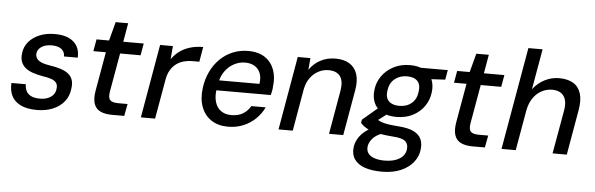

<svg xmlns="http://www.w3.org/2000/svg" viewBox="-55 -917 4165 1345"><g transform="rotate(5 2027.0 -244.0)"><path d="M218 12Q148 12 103.5 -10Q59 -32 40 -71Q21 -110 25 -161H126Q126 -136 135.5 -115Q145 -94 169 -81.5Q193 -69 232 -69Q264 -69 288 -78.5Q312 -88 326.5 -105.5Q341 -123 343 -147Q347 -174 335.5 -189.5Q324 -205 300 -213.5Q276 -222 240 -227Q201 -234 169.5 -244.5Q138 -255 116.5 -272.5Q95 -290 85.5 -315.5Q76 -341 81 -376Q86 -421 115 -455.5Q144 -490 191 -509.5Q238 -529 298 -529Q385 -529 430.5 -489Q476 -449 472 -378H375Q376 -411 352 -429.5Q328 -448 284 -448Q239 -448 212 -430Q185 -412 181 -384Q179 -364 188.5 -348.5Q198 -333 221.5 -322.5Q245 -312 285 -306Q327 -300 359 -289.5Q391 -279 412.5 -262.5Q434 -246 443 -220Q452 -194 446 -156Q440 -103 409 -65.5Q378 -28 329 -8Q280 12 218 12Z M746 0Q696 0 663.5 -15.5Q631 -31 619 -66.5Q607 -102 617 -160L665 -433H577L592 -517H680L715 -649H803L780 -517H924L909 -433H765L717 -160Q710 -117 725 -101Q740 -85 783 -85H848L832 0Z M949 0 1039 -517H1129L1121 -424Q1145 -458 1177.5 -481.5Q1210 -505 1251.5 -517Q1293 -529 1341 -529L1323 -424H1274Q1244 -424 1215.5 -416.5Q1187 -409 1163 -392Q1139 -375 1121.5 -346Q1104 -317 1097 -273L1049 0Z M1562 12Q1493 12 1445 -19.5Q1397 -51 1375 -108.5Q1353 -166 1363 -243Q1371 -305 1396 -357.5Q1421 -410 1460 -448.5Q1499 -487 1549.5 -508Q1600 -529 1658 -529Q1731 -529 1777 -497.5Q1823 -466 1842 -412.5Q1861 -359 1852 -294Q1852 -281 1849 -266Q1846 -251 1842 -235H1434L1447 -306H1756Q1763 -351 1750 -382.5Q1737 -414 1709.5 -430Q1682 -446 1643 -446Q1604 -446 1567 -427Q1530 -408 1503 -371Q1476 -334 1466 -278L1461 -249Q1452 -193 1464 -153Q1476 -113 1505.5 -92Q1535 -71 1577 -71Q1627 -71 1660 -91Q1693 -111 1713 -146H1814Q1793 -101 1756 -65Q1719 -29 1670 -8.5Q1621 12 1562 12Z M1917 0 2007 -517H2096L2089 -434Q2119 -479 2166.5 -504Q2214 -529 2272 -529Q2332 -529 2371 -504.5Q2410 -480 2425 -433.5Q2440 -387 2428 -319L2372 0H2272L2326 -309Q2337 -375 2312.5 -409.5Q2288 -444 2230 -444Q2193 -444 2159.5 -426.5Q2126 -409 2101.5 -375.5Q2077 -342 2068 -293L2017 0Z M2663 232Q2593 232 2543.5 215Q2494 198 2470 163.5Q2446 129 2452 78Q2456 47 2473 17.5Q2490 -12 2522.5 -38Q2555 -64 2603 -83L2654 -39Q2599 -19 2576 8.5Q2553 36 2549 65Q2546 94 2560.5 113.5Q2575 133 2605 143Q2635 153 2676 153Q2739 153 2779.5 128.5Q2820 104 2825 61Q2830 26 2808.5 5Q2787 -16 2719 -20Q2665 -24 2626.5 -31Q2588 -38 2562 -47.5Q2536 -57 2518.5 -69.5Q2501 -82 2489 -96L2493 -119L2610 -218L2689 -190L2559 -91L2589 -140Q2599 -131 2609.5 -124.5Q2620 -118 2636 -112.5Q2652 -107 2679 -102.5Q2706 -98 2750 -95Q2820 -90 2859 -71Q2898 -52 2912.5 -20Q2927 12 2921 56Q2916 102 2884.5 142.5Q2853 183 2797 207.5Q2741 232 2663 232ZM2731 -159Q2669 -159 2629 -182Q2589 -205 2572.5 -244.5Q2556 -284 2562 -334Q2568 -389 2599.5 -433Q2631 -477 2681.5 -503Q2732 -529 2796 -529Q2858 -529 2897.5 -505.5Q2937 -482 2953.5 -442.5Q2970 -403 2964 -354Q2958 -299 2927 -254.5Q2896 -210 2846 -184.5Q2796 -159 2731 -159ZM2745 -238Q2797 -238 2831.5 -267Q2866 -296 2872 -350Q2879 -399 2855 -424Q2831 -449 2782 -449Q2731 -449 2695.5 -420Q2660 -391 2653 -337Q2646 -288 2671 -263Q2696 -238 2745 -238ZM2866 -439 2856 -517H3062L3050 -449Z M3282 0Q3232 0 3199.5 -15.5Q3167 -31 3155 -66.5Q3143 -102 3153 -160L3201 -433H3113L3128 -517H3216L3251 -649H3339L3316 -517H3460L3445 -433H3301L3253 -160Q3246 -117 3261 -101Q3276 -85 3319 -85H3384L3368 0Z M3485 0 3611 -720H3711L3661 -435Q3694 -479 3742.5 -504Q3791 -529 3844 -529Q3905 -529 3944 -505.5Q3983 -482 3997.5 -434.5Q4012 -387 3999 -315L3944 0H3844L3898 -305Q3910 -373 3884.5 -408.5Q3859 -444 3802 -444Q3764 -444 3729 -425.5Q3694 -407 3669.5 -371.5Q3645 -336 3635 -285L3585 0Z"/></g></svg>

Font: DM Sans 11pt Medium
Style: Italic
Weight: 500
Italic angle: -10°
Version: Version 4.004;gftools[0.9.30]